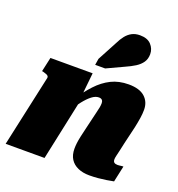

<svg xmlns="http://www.w3.org/2000/svg" viewBox="-148 -958 1006 1086"><g transform="rotate(20 354.5 -415.5)"><path d="M5 0H239L325 -404L316 -397L331 -543H77L58 -457L67 -455Q78 -452 85.5 -449Q93 -446 96.5 -441.5Q100 -437 99 -431ZM635 -233 660 -339Q667 -372 671 -398.5Q675 -425 675 -448Q675 -496 642.5 -525Q610 -554 545 -554Q486 -554 440 -531Q394 -508 355.5 -466.5Q317 -425 279 -368L278 -298Q302 -336 325 -365Q348 -394 369.5 -410.5Q391 -427 411 -427Q425 -427 431 -420Q437 -413 437 -402Q437 -390 434.5 -376Q432 -362 427 -343L404 -246Q395 -209 389.5 -183.5Q384 -158 382 -140.5Q380 -123 380 -108Q380 -70 396 -45Q412 -20 441.5 -7Q471 6 510 6Q538 6 563.5 3.5Q589 1 612 -2.5Q635 -6 654 -10L675 -107Q671 -107 665.5 -106.5Q660 -106 654 -105Q648 -104 641 -104Q627 -104 620 -109.5Q613 -115 613 -128Q613 -136 616 -149Q619 -162 624 -183Q629 -204 635 -233ZM397 -749Q410 -776 425.5 -795.5Q441 -815 461.5 -826Q482 -837 510 -837Q555 -837 577.5 -812.5Q600 -788 600 -756Q600 -727 586 -706.5Q572 -686 547.5 -670.5Q523 -655 489 -640L388 -593H328L334 -631Z"/></g></svg>

Font: Roboto Serif 20pt Black
Style: Italic
Weight: 900
Italic angle: -10°
Version: Version 1.008